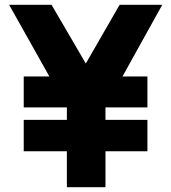

<svg xmlns="http://www.w3.org/2000/svg" viewBox="-20 -781 714 801"><path d="M259 0H420V-150H595V-281H420V-333H595V-462H491L657 -761H479L338 -516L195 -761H18L186 -462H79V-333H259V-281H79V-150H259Z"/></svg>

Font: All Genders v4
Style: Bold
Weight: 700
Designer: Rassam Alawdi
Foundry: Rassam Art
Version: Version 3.100;FEAKit 1.0